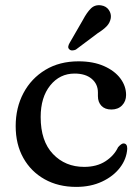

<svg xmlns="http://www.w3.org/2000/svg" viewBox="-20 -721 550 753"><path d="M474.5 -348.5Q474.5 -324 458.8 -307.8Q443 -291.5 417 -291.5Q391.5 -291.5 377.8 -306Q364 -320.5 364 -344V-358.5Q364 -391.5 339.5 -412Q315 -432.5 272.5 -432.5Q214.5 -432.5 177 -386Q139.5 -339.5 139.5 -262Q139.5 -167.5 187.8 -117Q236 -66.5 310 -66.5Q359.5 -66.5 393.5 -88.5Q427.5 -110.5 443 -143.5Q456 -158.5 464.5 -158.5Q479.5 -158 479 -137.5Q476.5 -97.5 450.5 -63.5Q424.5 -29.5 380.2 -8.8Q336 12 279 12Q208.5 12 155 -18Q101.5 -48 71.5 -101.5Q41.5 -155 41.5 -226.5Q41.5 -298.5 72 -356Q102.5 -413.5 158 -447Q213.5 -480.5 288 -480.5Q345.5 -480.5 387.5 -462Q429.5 -443.5 452 -413.5Q474.5 -383.5 474.5 -348.5ZM305.5 -643.5Q320.5 -672 336.5 -687.8Q352.5 -703.5 376.5 -700Q396.5 -697 406.8 -682Q417 -667 414.5 -650Q411.5 -632 398.8 -618.5Q386 -605 363.5 -591L277.5 -526.5Q271 -523.5 263.8 -523.2Q256.5 -523 252 -527.5Q246.5 -532.5 247.8 -539.2Q249 -546 253 -552.5Z"/></svg>

Font: Fraunces 9pt S050
Style: Regular
Weight: 400
Version: Version 1.000; ttfautohint (v1.8.3)